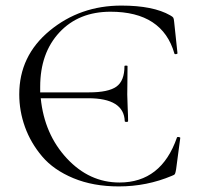

<svg xmlns="http://www.w3.org/2000/svg" viewBox="-20 -656 709 688"><path d="M614 -163Q615 -166 620.5 -165Q626 -164 626 -162L611 -49Q609 -37 607 -33Q605 -29 596 -26Q506 12 406 12Q314 12 243 -17.5Q172 -47 131 -95.5Q90 -144 69.5 -201Q49 -258 49 -318Q49 -456 158 -546Q267 -636 415 -636Q529 -636 590 -601Q599 -596 601 -592.5Q603 -589 604 -578L616 -465Q616 -463 611 -462Q606 -461 605 -464Q562 -614 376 -614Q262 -614 193 -540Q124 -466 124 -345V-325H299Q368 -325 397 -345.5Q426 -366 426 -419Q426 -421 431.5 -421Q437 -421 437 -419Q437 -391 436.5 -360Q436 -329 436 -317Q436 -301 437.5 -270.5Q439 -240 439 -222Q439 -219 433 -219Q427 -219 427 -222Q424 -304 296 -304H126Q139 -175 219.5 -88.5Q300 -2 408 -2Q558 -2 614 -163Z"/></svg>

Font: Cormorant SC
Style: Regular
Weight: 400
Designer: Christian Thalmann (Catharsis Fonts)
Version: Version 1.000;PS 002.000;hotconv 1.0.88;makeotf.lib2.5.64775